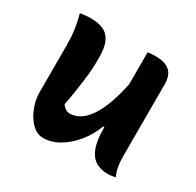

<svg xmlns="http://www.w3.org/2000/svg" viewBox="-126 -685 852 835"><g transform="rotate(30 300.0 -267.5)"><path d="M104 -545Q142 -545 168 -533.5Q194 -522 207.5 -493.5Q221 -465 221 -411Q221 -381 219 -352Q217 -323 213 -292.5Q209 -262 204 -230.5Q199 -199 192 -164Q201 -152 210.5 -146Q220 -140 232 -140Q256 -140 279.5 -153.5Q303 -167 325.5 -199Q348 -231 367 -286Q386 -341 401 -424V-164H386Q367 -114 335 -75Q303 -36 264 -13Q225 10 183 10Q160 10 140 -4.5Q120 -19 105 -43Q90 -67 81 -96Q72 -125 72 -154Q72 -193 72 -231.5Q72 -270 72 -309Q72 -348 72 -386Q72 -432 67.5 -464.5Q63 -497 52 -540Q65 -542 77 -543.5Q89 -545 104 -545ZM430 -543Q466 -543 487 -532.5Q508 -522 517 -503Q526 -484 526 -457Q526 -392 526 -331Q526 -270 526 -213Q526 -156 526 -99Q526 -81 527.5 -63Q529 -45 533.5 -28.5Q538 -12 544 0Q538 1 531 2.5Q524 4 517.5 4.5Q511 5 504 5Q471 5 445.5 -10Q420 -25 406 -60.5Q392 -96 392 -158Q392 -224 392 -290.5Q392 -357 392 -420.5Q392 -484 392 -540Q400 -542 406 -542Q412 -542 417.5 -542.5Q423 -543 430 -543Z"/></g></svg>

Font: Recursive Casual
Style: Bold
Weight: 700
Version: Version 1.085